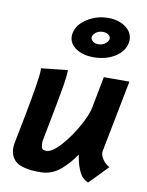

<svg xmlns="http://www.w3.org/2000/svg" viewBox="-87 -835 692 906"><g transform="rotate(10 259.0 -382.0)"><path d="M344.2 -704.1Q325.7 -704.1 312.7 -694.8Q299.8 -685.5 296.4 -673.8Q295.9 -672.4 295.9 -669.9Q295.9 -659.2 305.9 -651.1Q315.9 -643.1 332.5 -643.1Q350.6 -643.1 363.8 -652.6Q377 -662.1 380.4 -673.8Q380.9 -675.3 380.9 -678.2Q380.9 -689 371.1 -696.5Q361.3 -704.1 344.2 -704.1ZM204.1 -673.8Q212.4 -715.8 257.8 -744.6Q303.2 -773.4 358.4 -773.4Q408.2 -773.4 441.4 -749.3Q474.6 -725.1 474.6 -688.5Q474.6 -681.2 473.1 -673.8Q465.3 -631.8 422.1 -605.2Q378.9 -578.6 320.3 -578.6Q269 -578.6 235.8 -601.3Q202.6 -624 202.6 -659.7Q202.6 -666.5 204.1 -673.8ZM397.9 8.3Q381.3 0 371.1 -10Q360.8 -20 350.1 -45.7Q339.4 -71.3 332 -113.8Q315.4 -90.3 300.8 -73.2Q286.1 -56.2 265.9 -38.3Q245.6 -20.5 221.7 -11Q197.8 -1.5 171.4 -1H167Q144 -1 126.2 -2.4Q108.4 -3.9 87.9 -9.3Q67.4 -14.6 54 -24.2Q40.5 -33.7 31.5 -50.8Q22.5 -67.9 22.5 -91.3Q22.5 -106.9 25.9 -122.6Q29.8 -140.1 33.4 -159.7Q37.1 -179.2 42 -204.3Q46.9 -229.5 50.3 -246.1Q86.4 -433.6 86.4 -475.1Q86.4 -481.9 85.9 -484.4Q106.9 -486.8 149.2 -491.2Q191.4 -495.6 212.4 -498V-493.2Q212.4 -479 209.7 -456.8Q207 -434.6 200.4 -397.5Q193.8 -360.4 188.2 -330.6Q182.6 -300.8 171.1 -241.2Q159.7 -181.6 152.8 -145.5V-144Q152.8 -119.6 157.5 -112.3Q162.1 -105 178.2 -105Q206.5 -105 247.3 -151.1Q288.1 -197.3 318.6 -252.7Q349.1 -308.1 355.5 -340.3Q360.4 -365.7 370.4 -417.2Q380.4 -468.8 385.3 -494.6H507.8Q496.6 -437 474.1 -322Q451.7 -207 440.4 -149.4Q439.9 -147.5 439.9 -144Q439.9 -126.5 453.9 -107.7Q467.8 -88.9 484.9 -81.1Q470.7 -65.9 441.7 -36.1Q412.6 -6.3 397.9 8.3Z"/></g></svg>

Font: Fantasque Sans Mono
Style: Bold Italic
Weight: 700
Italic angle: -11°
Monospace: yes
Designer: Jany Belluz
Version: Version 1.7.1